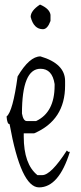

<svg xmlns="http://www.w3.org/2000/svg" viewBox="-20 -811 356 841"><path d="M157.2 -564Q265.1 -532.2 265.1 -456.1V-436Q265.1 -285.2 129.9 -227.1H84V-212.9Q84 -91.8 144 -43.9H165Q203.1 -43.9 272.9 -151.9L278.8 -146H286.1Q237.8 9.8 150.9 9.8Q71.8 9.8 22 -267.1Q11.2 -267.1 8.8 -300.8Q36.1 -321.8 57.1 -476.1Q108.9 -564 157.2 -564ZM76.2 -314Q82 -280.8 97.2 -280.8H138.2Q219.2 -318.8 219.2 -436V-442.9Q209 -509.8 157.2 -509.8Q76.2 -509.8 76.2 -314ZM155.3 -791Q197.3 -772.9 201.2 -746.1V-719.2Q188 -683.1 168 -683.1Q127.9 -683.1 114.3 -736.8Q114.3 -764.2 155.3 -791Z"/></svg>

Font: Loved by the King
Style: Regular
Weight: 400
Designer: Kimberly Geswein
Foundry: Kimberly Geswein
Version: Version 1.002 2006